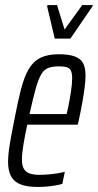

<svg xmlns="http://www.w3.org/2000/svg" viewBox="-20 -733 388 761"><path d="M129 8Q88 8 62 -2Q36 -12 24 -34Q12 -56 12 -91Q12 -120 18.5 -160Q25 -200 36 -254Q50 -328 63 -378.5Q76 -429 94 -459.5Q112 -490 140.5 -504Q169 -518 213 -518Q251 -518 274.5 -510Q298 -502 308.5 -484Q319 -466 319 -434Q319 -415 315.5 -387Q312 -359 306 -325.5Q300 -292 292 -255L288 -239H88Q78 -191 72.5 -157.5Q67 -124 67 -100Q67 -77 74.5 -64Q82 -51 97.5 -45.5Q113 -40 137 -40Q151 -40 170 -41.5Q189 -43 207.5 -46Q226 -49 237 -52L227 -4Q216 -1 199.5 2Q183 5 165 6.5Q147 8 129 8ZM97 -281H244L250 -307Q256 -335 261 -368Q266 -401 266 -423Q266 -444 260.5 -454Q255 -464 243.5 -467Q232 -470 215 -470Q189 -470 172 -464Q155 -458 143.5 -438.5Q132 -419 121.5 -381.5Q111 -344 97 -281ZM197 -580 167 -707 168 -713H206L236 -616L306 -713H348L346 -707L259 -580Z"/></svg>

Font: Saira UltraCondensed
Style: Italic
Weight: 400
Width: 1
Italic angle: -12°
Designer: Hector Gatti with collaboration of the Omnibus-Type team
Foundry: Omnibus-Type
Version: Version 1.101